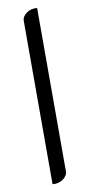

<svg xmlns="http://www.w3.org/2000/svg" viewBox="-96 -737 437 936"><g transform="rotate(-10 122.5 -269.0)"><path d="M85 161C122 166 160 141 160 110V-698C123 -703 85 -678 85 -647Z"/></g></svg>

Font: Mesarto
Style: Regular
Weight: 700
Designer: Mohamed Gaber
Foundry: Kief Type Foundry
Version: Version 2.020